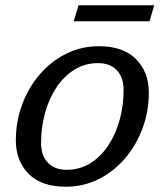

<svg xmlns="http://www.w3.org/2000/svg" viewBox="-20 -697 625 727"><path d="M354 -522Q447 -522 495.2 -473Q543.5 -424 543.5 -347Q543.5 -275 519.5 -210.5Q495.5 -146 452.5 -96.2Q409.5 -46.5 352.5 -18.2Q295.5 10 229.5 10Q136.5 10 88.2 -39Q40 -88 40 -165Q40 -237 64 -301.5Q88 -366 131 -415.8Q174 -465.5 231 -493.8Q288 -522 354 -522ZM232.5 -54Q282 -54 321.8 -78.8Q361.5 -103.5 389.8 -146Q418 -188.5 433 -242.8Q448 -297 448 -356Q448 -404 422.5 -431Q397 -458 351 -458Q301.5 -458 261.8 -433.2Q222 -408.5 193.8 -366Q165.5 -323.5 150.5 -269.2Q135.5 -215 135.5 -156Q135.5 -108 161.2 -81Q187 -54 232.5 -54ZM259 -616.5 277.5 -677H564L546 -616.5Z"/></svg>

Font: Newsreader 6pt
Style: Italic
Weight: 400
Italic angle: -17°
Designer: Hugues Gentile
Foundry: Production Type
Version: Version 1.003; ttfautohint (v1.8.3)